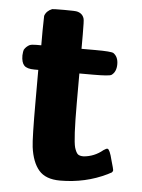

<svg xmlns="http://www.w3.org/2000/svg" viewBox="-47 -627 498 675"><g transform="rotate(5 202.0 -289.5)"><path d="M66 -371Q40 -371 30 -381.5Q20 -392 20 -417Q21 -432 23 -437Q30 -449 42 -455Q49 -458 65 -458H83V-510L84 -562Q90 -580 110 -588Q112 -589 154 -589Q194 -589 199 -587Q218 -582 223 -564Q225 -558 225 -508V-458H274Q330 -458 338 -453Q355 -441 355 -415Q355 -388 338 -376Q330 -371 274 -371H225V-267Q225 -139 233 -110Q238 -94 244 -88Q250 -82 265 -82Q303 -85 333 -110Q343 -117 347 -116Q355 -114 364 -77Q373 -46 373 -43Q373 -40 371.5 -37.5Q370 -35 368.5 -34Q367 -33 362.5 -31Q358 -29 355 -27Q279 10 190 10Q139 10 115 -18Q91 -46 84 -99Q80 -130 80 -258V-371Z"/></g></svg>

Font: KaTeX_SansSerif
Style: Bold
Weight: 700
Version: Version 1.1; ttfautohint (v1.3)